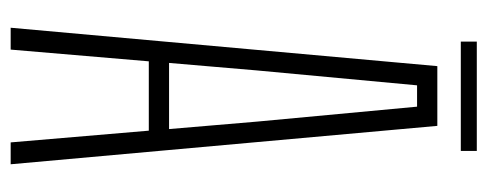

<svg xmlns="http://www.w3.org/2000/svg" viewBox="-297 -617 914 360"><g transform="rotate(90 160.0 -437.0)"><path d="M32 0 104 -800H216L288 0H247L225 -259H95L73 0ZM98 -297H222L208 -462L180 -762H140L112 -461ZM58 -874H263V-844H58Z"/></g></svg>

Font: Big Shoulders Text Thin Thin
Style: Regular
Weight: 250
Version: Version 2.002